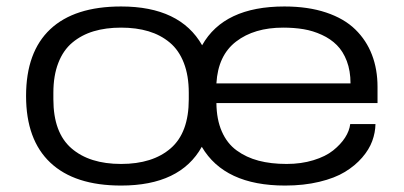

<svg xmlns="http://www.w3.org/2000/svg" viewBox="-20 -558 1240 590"><path d="M352.1 12.2Q209.5 12.2 134.8 -58.1Q60.1 -128.4 60.1 -263.2Q60.1 -398.4 134.5 -468.3Q209 -538.1 352.1 -538.1Q533.2 -538.1 601.1 -418.9Q668 -538.1 854 -538.1Q926.8 -538.1 982.2 -519.5Q1037.6 -501 1071.8 -467.5Q1106 -434.1 1123 -389.6Q1140.1 -345.2 1140.1 -291V-241.2H645Q645.5 -190.9 661.6 -154.1Q677.7 -117.2 707.3 -95.7Q736.8 -74.2 774.7 -64.2Q812.5 -54.2 860.8 -54.2Q905.8 -54.2 943.1 -65.7Q980.5 -77.1 1003.7 -95.7Q1026.9 -114.3 1040.3 -135Q1053.7 -155.8 1056.2 -176.8H1133.8Q1133.3 -150.4 1123.8 -124.5Q1114.3 -98.6 1092.8 -73.7Q1071.3 -48.8 1040 -29.8Q1008.8 -10.7 961.2 0.7Q913.6 12.2 856 12.2Q669.9 12.2 600.1 -106.9Q533.7 12.2 352.1 12.2ZM560.1 -252.9V-272.9Q560.1 -325.7 544.9 -364.7Q529.8 -403.8 501.7 -427.2Q473.6 -450.7 436.3 -461.9Q398.9 -473.1 352.1 -473.1Q305.2 -473.1 267.8 -461.9Q230.5 -450.7 202.4 -427.2Q174.3 -403.8 159.2 -364.7Q144 -325.7 144 -272.9V-252.9Q144 -150.4 199.5 -102.3Q254.9 -54.2 352.1 -54.2Q449.2 -54.2 504.6 -102.3Q560.1 -150.4 560.1 -252.9ZM645 -301.8H1057.1Q1057.1 -340.3 1045.7 -370.4Q1034.2 -400.4 1015.1 -419.4Q996.1 -438.5 969 -450.9Q941.9 -463.4 912.8 -468.3Q883.8 -473.1 850.1 -473.1Q761.2 -473.1 705.6 -430.4Q649.9 -387.7 645 -301.8Z"/></svg>

Font: Archivo Expanded Light
Style: Regular
Weight: 300
Width: 7
Designer: Hector Gatti
Foundry: Omnibus-Type
Version: Version 2.001